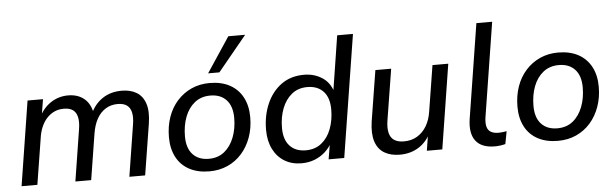

<svg xmlns="http://www.w3.org/2000/svg" viewBox="-48 -924 3526 1102"><g transform="rotate(-5 1714.5 -372.5)"><path d="M37 0 114 -487H203L185 -377L175 -378Q202 -436 247.5 -466Q293 -496 348 -496Q405 -496 441.5 -465Q478 -434 487 -374L475 -378Q500 -434 546.5 -465Q593 -496 657 -496Q708 -496 743 -474.5Q778 -453 792.5 -408.5Q807 -364 796 -294L749 0H658L705 -297Q712 -339 705.5 -367Q699 -395 679.5 -408.5Q660 -422 627 -422Q588 -422 557.5 -403Q527 -384 507.5 -349Q488 -314 480 -263L438 0H347L394 -297Q401 -339 394.5 -367Q388 -395 369 -408.5Q350 -422 317 -422Q287 -422 263 -411Q239 -400 220 -380Q201 -360 188 -330.5Q175 -301 170 -263L128 0Z M1119 9Q1052 9 1003.5 -17Q955 -43 929.5 -91.5Q904 -140 904 -206Q904 -269 922.5 -322Q941 -375 976 -414Q1011 -453 1058.5 -474.5Q1106 -496 1163 -496Q1231 -496 1279 -470Q1327 -444 1353 -395.5Q1379 -347 1379 -280Q1379 -218 1360 -165Q1341 -112 1306.5 -73Q1272 -34 1224.5 -12.5Q1177 9 1119 9ZM1122 -63Q1175 -63 1211.5 -92.5Q1248 -122 1267.5 -172.5Q1287 -223 1287 -284Q1287 -352 1253.5 -388Q1220 -424 1161 -424Q1108 -424 1071 -394.5Q1034 -365 1015 -315Q996 -265 996 -203Q996 -135 1029.5 -99Q1063 -63 1122 -63ZM1160 -552 1294 -754H1391L1225 -552Z M1650 9Q1594 9 1552 -16.5Q1510 -42 1486.5 -89Q1463 -136 1463 -200Q1463 -281 1492 -348.5Q1521 -416 1575.5 -456Q1630 -496 1707 -496Q1765 -496 1810.5 -467Q1856 -438 1873 -380H1866L1917 -705H2008L1896 0H1806L1823 -101H1831Q1814 -67 1787 -42.5Q1760 -18 1725.5 -4.5Q1691 9 1650 9ZM1681 -63Q1734 -63 1771 -92.5Q1808 -122 1827 -172.5Q1846 -223 1846 -284Q1846 -352 1812.5 -388Q1779 -424 1720 -424Q1667 -424 1630.5 -394.5Q1594 -365 1574.5 -315Q1555 -265 1555 -203Q1555 -135 1588.5 -99Q1622 -63 1681 -63Z M2216 9Q2164 9 2127.5 -12.5Q2091 -34 2076 -79Q2061 -124 2071 -194L2118 -487H2209L2162 -194Q2155 -151 2162 -122Q2169 -93 2190 -79Q2211 -65 2246 -65Q2290 -65 2323 -85Q2356 -105 2377 -140.5Q2398 -176 2405 -224L2447 -487H2538L2461 0H2372L2389 -108H2399Q2374 -52 2326.5 -21.5Q2279 9 2216 9Z M2763 9Q2687 9 2653.5 -34.5Q2620 -78 2633 -162L2719 -705H2810L2724 -163Q2719 -130 2724.5 -108.5Q2730 -87 2747 -77Q2764 -67 2791 -67Q2803 -67 2814.5 -68.5Q2826 -70 2838 -72L2824 1Q2810 5 2794 7Q2778 9 2763 9Z M3127 9Q3060 9 3011.5 -17Q2963 -43 2937.5 -91.5Q2912 -140 2912 -206Q2912 -269 2930.5 -322Q2949 -375 2984 -414Q3019 -453 3066.5 -474.5Q3114 -496 3171 -496Q3239 -496 3287 -470Q3335 -444 3361 -395.5Q3387 -347 3387 -280Q3387 -218 3368 -165Q3349 -112 3314.5 -73Q3280 -34 3232.5 -12.5Q3185 9 3127 9ZM3130 -63Q3183 -63 3219.5 -92.5Q3256 -122 3275.5 -172.5Q3295 -223 3295 -284Q3295 -352 3261.5 -388Q3228 -424 3169 -424Q3116 -424 3079 -394.5Q3042 -365 3023 -315Q3004 -265 3004 -203Q3004 -135 3037.5 -99Q3071 -63 3130 -63Z"/></g></svg>

Font: Nunito Sans 12pt ExtraLight 12pt Medium
Style: Italic
Weight: 500
Italic angle: -9°
Version: Version 3.101;gftools[0.9.27]